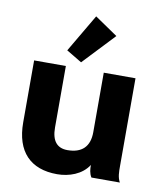

<svg xmlns="http://www.w3.org/2000/svg" viewBox="-82 -780 727 858"><g transform="rotate(10 281.5 -350.5)"><path d="M254 -499 389 -642 285 -713 184 -541ZM235 12C289 12 347 -8 377 -55C377 -36 378 -18 389 0H518C506 -22 506 -44 506 -75V-471H362V-201C362 -135 327 -102 262 -102C215 -102 190 -131 190 -192V-471H46V-190C46 -57 114 12 235 12Z"/></g></svg>

Font: Inconsolata SemiExpanded Black
Style: Regular
Weight: 900
Width: 6
Monospace: yes
Designer: Raph Levien, Cyreal, Brenton Simpson
Foundry: Raph Levien, Cyreal, Google
Version: Version 3.100